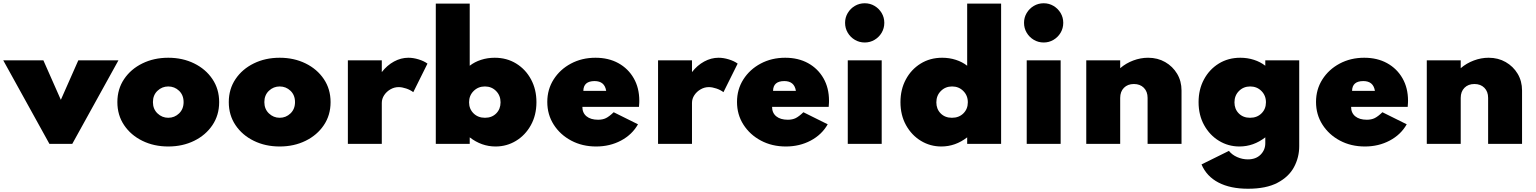

<svg xmlns="http://www.w3.org/2000/svg" viewBox="-53 -882 9418 1177"><path d="M250 0H390L673 -512H427L320 -270L213 -512H-33Z M978.5 16Q1066.5 16 1137.2 -18.8Q1208 -53.5 1249.2 -114.8Q1290.5 -176 1290.5 -256Q1290.5 -336 1249.2 -397.2Q1208 -458.5 1137.2 -493.2Q1066.5 -528 978.5 -528Q890.5 -528 819.8 -493.2Q749 -458.5 707.8 -397.2Q666.5 -336 666.5 -256Q666.5 -176 707.8 -114.8Q749 -53.5 819.8 -18.8Q890.5 16 978.5 16ZM978.5 -160Q940.5 -160 912.5 -186.8Q884.5 -213.5 884.5 -256Q884.5 -299 912.5 -325.5Q940.5 -352 978.5 -352Q1017 -352 1044.8 -325.5Q1072.5 -299 1072.5 -256Q1072.5 -213.5 1044.8 -186.8Q1017 -160 978.5 -160Z M1661.5 16Q1749.5 16 1820.2 -18.8Q1891 -53.5 1932.2 -114.8Q1973.5 -176 1973.5 -256Q1973.5 -336 1932.2 -397.2Q1891 -458.5 1820.2 -493.2Q1749.5 -528 1661.5 -528Q1573.5 -528 1502.8 -493.2Q1432 -458.5 1390.8 -397.2Q1349.5 -336 1349.5 -256Q1349.5 -176 1390.8 -114.8Q1432 -53.5 1502.8 -18.8Q1573.5 16 1661.5 16ZM1661.5 -160Q1623.5 -160 1595.5 -186.8Q1567.5 -213.5 1567.5 -256Q1567.5 -299 1595.5 -325.5Q1623.5 -352 1661.5 -352Q1700 -352 1727.8 -325.5Q1755.5 -299 1755.5 -256Q1755.5 -213.5 1727.8 -186.8Q1700 -160 1661.5 -160Z M2079.5 0H2287.5V-251Q2287.5 -276.5 2302 -298.5Q2316.5 -320.5 2340.2 -334.2Q2364 -348 2390.5 -348Q2411.5 -348 2436.8 -339.5Q2462 -331 2480.5 -317L2567.5 -492Q2546 -508 2513 -518Q2480 -528 2450.5 -528Q2405 -528 2362.2 -504.8Q2319.5 -481.5 2287.5 -440V-512H2079.5Z M2985 16Q3053 16 3110 -18.5Q3167 -53 3201.2 -114.5Q3235.5 -176 3235.5 -256Q3235.5 -333.5 3202.5 -395Q3169.5 -456.5 3111.8 -492.2Q3054 -528 2979.5 -528Q2935.5 -528 2896 -515.2Q2856.5 -502.5 2826.5 -479V-860H2618.5V0H2826.5V-40Q2899 16 2985 16ZM2920 -160Q2877.5 -160 2850 -187Q2822.5 -214 2822.5 -255Q2822.5 -296.5 2850.5 -324.2Q2878.5 -352 2919.5 -352Q2960.5 -352 2988 -324.2Q3015.5 -296.5 3015.5 -254.5Q3015.5 -213.5 2989 -186.8Q2962.5 -160 2920 -160Z M3601.5 16Q3685.5 16 3753.8 -20.2Q3822 -56.5 3858 -120L3709 -194Q3682 -168 3661.8 -158Q3641.5 -148 3613.5 -148Q3568 -148 3542.5 -169Q3517 -190 3517 -227H3864Q3865.5 -246.5 3865.8 -252.2Q3866 -258 3866 -264.5Q3866 -343 3832 -402.2Q3798 -461.5 3737.8 -494.8Q3677.5 -528 3597.5 -528Q3514 -528 3447 -492.2Q3380 -456.5 3341 -395.2Q3302 -334 3302 -257Q3302 -179.5 3341.5 -117.8Q3381 -56 3448.8 -20Q3516.5 16 3601.5 16ZM3523 -325Q3524 -385 3592 -385Q3653.5 -385 3663 -325Z M3981 0H4189V-251Q4189 -276.5 4203.5 -298.5Q4218 -320.5 4241.8 -334.2Q4265.5 -348 4292 -348Q4313 -348 4338.2 -339.5Q4363.5 -331 4382 -317L4469 -492Q4447.5 -508 4414.5 -518Q4381.5 -528 4352 -528Q4306.5 -528 4263.8 -504.8Q4221 -481.5 4189 -440V-512H3981Z M4764.5 16Q4848.5 16 4916.8 -20.2Q4985 -56.5 5021 -120L4872 -194Q4845 -168 4824.8 -158Q4804.5 -148 4776.5 -148Q4731 -148 4705.5 -169Q4680 -190 4680 -227H5027Q5028.5 -246.5 5028.8 -252.2Q5029 -258 5029 -264.5Q5029 -343 4995 -402.2Q4961 -461.5 4900.8 -494.8Q4840.5 -528 4760.5 -528Q4677 -528 4610 -492.2Q4543 -456.5 4504 -395.2Q4465 -334 4465 -257Q4465 -179.5 4504.5 -117.8Q4544 -56 4611.8 -20Q4679.5 16 4764.5 16ZM4686 -325Q4687 -385 4755 -385Q4816.5 -385 4826 -325Z M5248 -621.5Q5281 -621.5 5308.2 -637.8Q5335.5 -654 5351.8 -681.5Q5368 -709 5368 -742Q5368 -775 5351.8 -802.2Q5335.5 -829.5 5308.2 -845.8Q5281 -862 5248 -862Q5215 -862 5187.5 -845.8Q5160 -829.5 5143.8 -802.2Q5127.5 -775 5127.5 -742Q5127.5 -709 5143.8 -681.5Q5160 -654 5187.5 -637.8Q5215 -621.5 5248 -621.5ZM5144 0H5352V-512H5144Z M5717.5 16Q5803.5 16 5876 -40V0H6084V-860H5876V-479Q5846 -502.5 5806.5 -515.2Q5767 -528 5723 -528Q5648.5 -528 5590.8 -492.2Q5533 -456.5 5500 -395Q5467 -333.5 5467 -256Q5467 -176 5501.2 -114.5Q5535.5 -53 5592.5 -18.5Q5649.5 16 5717.5 16ZM5782.5 -160Q5740 -160 5713.5 -186.8Q5687 -213.5 5687 -254.5Q5687 -296.5 5714.8 -324.2Q5742.5 -352 5783.5 -352Q5824.5 -352 5852.2 -324.2Q5880 -296.5 5880 -255Q5880 -214 5852.8 -187Q5825.5 -160 5782.5 -160Z M6345 -621.5Q6378 -621.5 6405.2 -637.8Q6432.5 -654 6448.8 -681.5Q6465 -709 6465 -742Q6465 -775 6448.8 -802.2Q6432.5 -829.5 6405.2 -845.8Q6378 -862 6345 -862Q6312 -862 6284.5 -845.8Q6257 -829.5 6240.8 -802.2Q6224.5 -775 6224.5 -742Q6224.5 -709 6240.8 -681.5Q6257 -654 6284.5 -637.8Q6312 -621.5 6345 -621.5ZM6241 0H6449V-512H6241Z M6606 0H6814V-282Q6814 -320.5 6837 -343.8Q6860 -367 6898 -367Q6936 -367 6959 -343.8Q6982 -320.5 6982 -282V0H7190V-327Q7190 -384.5 7163 -429.8Q7136 -475 7089.8 -501.5Q7043.5 -528 6985 -528Q6939 -528 6894.2 -511.2Q6849.5 -494.5 6814 -464V-512H6606Z M7597.5 275Q7709 275 7778.2 238.5Q7847.5 202 7879.5 142.5Q7911.5 83 7911.5 14V-512H7703.5V-479Q7673.5 -502.5 7634 -515.2Q7594.5 -528 7550.5 -528Q7476 -528 7418.2 -492.2Q7360.5 -456.5 7327.5 -395Q7294.5 -333.5 7294.5 -256Q7294.5 -176 7328.8 -114.5Q7363 -53 7420 -18.5Q7477 16 7545 16Q7631 16 7703.5 -40V-4Q7703.5 37 7674.8 66Q7646 95 7596.5 95Q7563 95 7531.2 81Q7499.5 67 7480.5 43L7312.5 126Q7344 199.5 7416.8 237.2Q7489.5 275 7597.5 275ZM7610 -160Q7567.5 -160 7541 -186.8Q7514.5 -213.5 7514.5 -254.5Q7514.5 -296.5 7542.2 -324.2Q7570 -352 7611 -352Q7652 -352 7679.8 -324.2Q7707.5 -296.5 7707.5 -255Q7707.5 -214 7680.2 -187Q7653 -160 7610 -160Z M8314 16Q8398 16 8466.2 -20.2Q8534.5 -56.5 8570.5 -120L8421.5 -194Q8394.5 -168 8374.2 -158Q8354 -148 8326 -148Q8280.5 -148 8255 -169Q8229.5 -190 8229.5 -227H8576.5Q8578 -246.5 8578.2 -252.2Q8578.5 -258 8578.5 -264.5Q8578.5 -343 8544.5 -402.2Q8510.5 -461.5 8450.2 -494.8Q8390 -528 8310 -528Q8226.5 -528 8159.5 -492.2Q8092.5 -456.5 8053.5 -395.2Q8014.5 -334 8014.5 -257Q8014.5 -179.5 8054 -117.8Q8093.5 -56 8161.2 -20Q8229 16 8314 16ZM8235.5 -325Q8236.5 -385 8304.5 -385Q8366 -385 8375.5 -325Z M8693.5 0H8901.5V-282Q8901.5 -320.5 8924.5 -343.8Q8947.5 -367 8985.5 -367Q9023.5 -367 9046.5 -343.8Q9069.5 -320.5 9069.5 -282V0H9277.5V-327Q9277.5 -384.5 9250.5 -429.8Q9223.5 -475 9177.2 -501.5Q9131 -528 9072.5 -528Q9026.5 -528 8981.8 -511.2Q8937 -494.5 8901.5 -464V-512H8693.5Z"/></svg>

Font: Spartan Black
Style: Regular
Weight: 900
Designer: Matt Bailey, Mirko Velimirovic
Foundry: Matt Bailey
Version: Version 1.003; ttfautohint (v1.8.3)